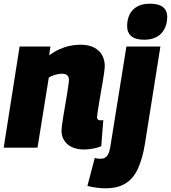

<svg xmlns="http://www.w3.org/2000/svg" viewBox="-22 -799 925 1039"><path d="M84 -547H251L244 -500Q272 -520 300 -532.5Q328 -545 356.5 -551Q385 -557 413 -557Q476 -557 510.5 -525.5Q545 -494 545 -439Q545 -431 542 -409Q539 -387 534 -357.5Q529 -328 523.5 -297Q518 -266 513.5 -238Q509 -210 506 -190.5Q503 -171 503 -165Q503 -157 507.5 -152.5Q512 -148 520 -148Q524 -148 529 -148Q534 -148 537 -150L526 -8Q509 0 482.5 5Q456 10 432 10Q396 10 368.5 -2.5Q341 -15 326 -38Q311 -61 311 -90Q311 -102 314 -124.5Q317 -147 321.5 -175.5Q326 -204 331.5 -234Q337 -264 341 -291Q345 -318 348 -338Q351 -358 351 -366Q351 -383 342 -391.5Q333 -400 313 -400Q302 -400 290 -397.5Q278 -395 265.5 -390.5Q253 -386 242 -379L181 0H-2ZM790 -779Q837 -779 860 -760.5Q883 -742 883 -706Q882 -669 867.5 -641.5Q853 -614 825.5 -599Q798 -584 759 -584Q712 -584 689 -603Q666 -622 666 -658Q666 -693 679 -720Q692 -747 719.5 -763Q747 -779 790 -779ZM846 -547 762 -19Q749 60 724.5 113.5Q700 167 657.5 193.5Q615 220 549 220Q531 220 504 217Q477 214 451 207L491 55Q500 59 508.5 59.5Q517 60 524 60Q547 60 559 42.5Q571 25 576 -11L662 -547Z"/></svg>

Font: Georama ExtraCondensed Thin ExtraBold
Style: Italic
Weight: 800
Italic angle: -9°
Version: Version 1.001